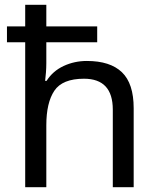

<svg xmlns="http://www.w3.org/2000/svg" viewBox="-20 -780 658 800"><path d="M173 -760V-670H385V-604H173V-517Q173 -498 171.5 -478.5Q170 -459 168 -443H174Q200 -484 245 -505Q290 -526 342 -526Q439 -526 488 -479Q537 -432 537 -329V0H450V-323Q450 -452 330 -452Q240 -452 206.5 -402Q173 -352 173 -258V0H85V-604H9V-670H85V-760Z"/></svg>

Font: Noto Sans Old South Arabian
Style: Regular
Weight: 400
Designer: Monotype Design Team
Foundry: Monotype Imaging Inc.
Version: Version 2.001; ttfautohint (v1.8.4.7-5d5b)